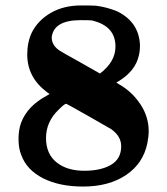

<svg xmlns="http://www.w3.org/2000/svg" viewBox="-20 -674 615 705"><path d="M97 -555Q120 -600 167 -627Q214 -654 278 -654Q321 -654 332 -653Q373 -648 411 -632Q490 -593 494 -509Q494 -484 489 -467Q476 -413 416 -376L407 -371L418 -364Q464 -338 495 -292Q526 -246 526 -192Q526 -173 521 -148Q506 -74 443 -31.5Q380 11 285 11Q198 11 138 -19.5Q78 -50 58 -105Q48 -129 48 -164Q48 -196 57 -222Q80 -285 154 -324L162 -329L152 -336Q80 -390 80 -474Q80 -519 97 -555ZM347 -404Q404 -447 404 -503Q404 -579 317 -599Q309 -600 276 -600Q178 -600 170 -538Q169 -510 196 -490Q204 -484 275 -445ZM289 -47Q351 -47 388 -69Q425 -91 425 -137Q425 -174 388 -200Q387 -201 306 -247Q225 -293 223 -293Q217 -293 195 -271Q149 -227 149 -167Q149 -109 187.5 -78Q226 -47 289 -47Z"/></svg>

Font: KaTeX_Main
Style: Bold
Weight: 700
Version: Version 1.1; ttfautohint (v1.3)